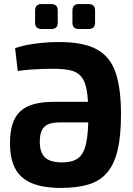

<svg xmlns="http://www.w3.org/2000/svg" viewBox="-20 -909 654 941"><path d="M279 12Q193 12 137.5 -10.5Q82 -33 55.5 -81Q29 -129 29 -207Q29 -263 41.5 -301.5Q54 -340 80 -364Q106 -388 147.5 -399Q189 -410 248 -410H481L479 -309H272Q237 -309 215.5 -299.5Q194 -290 184.5 -269Q175 -248 175 -214Q175 -161 201 -137Q227 -113 285 -113Q334 -113 362 -133Q390 -153 401.5 -203.5Q413 -254 413 -346Q413 -422 405 -467Q397 -512 377.5 -534.5Q358 -557 324.5 -564.5Q291 -572 241 -572Q214 -572 186.5 -571Q159 -570 129.5 -568Q100 -566 67 -561L54 -673Q76 -681 109.5 -688Q143 -695 184.5 -699Q226 -703 270 -703Q390 -703 455.5 -666.5Q521 -630 547 -552Q573 -474 573 -349Q573 -243 556.5 -173.5Q540 -104 505 -63Q470 -22 414 -5Q358 12 279 12ZM415 -889Q446 -889 446 -857V-798Q446 -767 415 -767H366Q335 -767 335 -798V-857Q335 -889 366 -889ZM232 -889Q263 -889 263 -857V-798Q263 -767 232 -767H183Q152 -767 152 -798V-857Q152 -889 183 -889Z"/></svg>

Font: Exo 2
Style: Bold
Weight: 700
Designer: Natanael Gama
Foundry: Natanael Gama
Version: Version 2.010